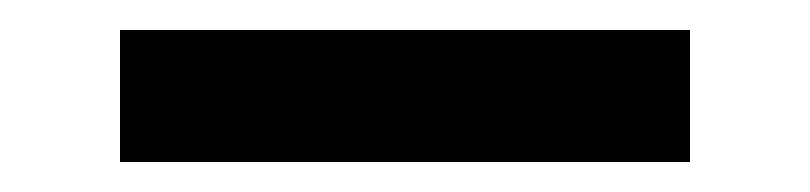

<svg xmlns="http://www.w3.org/2000/svg" viewBox="-20 -108 540 128"><path d="M60 0V-88H440V0Z"/></svg>

Font: Zed Mono Semibold
Style: Regular
Weight: 600
Monospace: yes
Designer: Belleve Invis
Foundry: Belleve Invis
Version: Version 1.0.0; ttfautohint (v1.8.4)